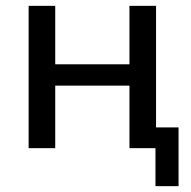

<svg xmlns="http://www.w3.org/2000/svg" viewBox="-20 -507 652 657"><path d="M512 130V0H423V-214H169V0H78V-487H169V-287H423V-487H514V-71H591V130Z"/></svg>

Font: Nunito Sans 12pt Medium
Style: Regular
Weight: 500
Designer: Vernon Adams
Foundry: Vernon Adams
Version: Version 3.101;gftools[0.9.27]